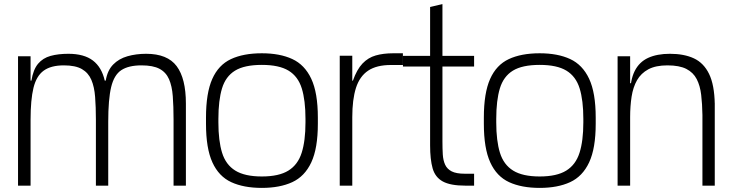

<svg xmlns="http://www.w3.org/2000/svg" viewBox="-20 -906 3565 937"><path d="M68 0V-631.3H129.2V-512.5H133.3Q142.2 -566.7 165.7 -594.8Q189.2 -622.8 226.8 -633.2Q264.3 -643.5 313.3 -643.5Q390.3 -643.5 433.4 -610.6Q476.5 -577.7 491.2 -512.5H496Q504.3 -562.5 532.2 -591Q560 -619.5 602.1 -631.5Q644.2 -643.5 693.2 -643.5Q797.2 -643.5 842.2 -583.1Q887.2 -522.7 887.2 -400.7V0H827V-322.3Q827 -387.2 823.2 -436.6Q819.5 -486 804.9 -519.5Q790.3 -553 758.8 -570Q727.2 -587 670.5 -587Q607.8 -587 572.2 -563.8Q536.7 -540.5 522.4 -480.8Q508.2 -421 508.2 -312.3V0H448V-322.3Q448 -383.8 444.2 -432.8Q440.5 -481.8 425.9 -516.2Q411.3 -550.5 379.8 -568.8Q348.2 -587 291.5 -587Q228.8 -587 193.2 -561.2Q157.7 -535.5 143.4 -477.4Q129.2 -419.3 129.2 -322.3V0Z M1257.8 11Q1169.3 11 1108.6 -17Q1047.8 -45 1016.6 -113.5Q985.3 -182 985.3 -302V-332Q985.3 -452 1015.8 -520.5Q1046.2 -589 1106.9 -617.5Q1167.7 -646 1257.8 -646Q1345.5 -646 1406.2 -618Q1467 -590 1499.1 -521.5Q1531.2 -453 1531.2 -332V-302Q1531.2 -182 1499.1 -113.5Q1467 -45 1406.2 -17Q1345.5 11 1257.8 11ZM1257.9 -44.8Q1341 -44.8 1387.3 -73.4Q1433.7 -102 1452.2 -160.3Q1470.8 -218.6 1470.8 -308.5V-325.7Q1470.8 -416.5 1452.7 -474.7Q1434.6 -533 1388.3 -561.2Q1342 -589.3 1257.9 -589.3Q1172.8 -589.3 1127 -561.2Q1081.2 -533 1063.5 -474.7Q1045.8 -416.4 1045.8 -325.7V-308.5Q1045.8 -218.7 1063.9 -160.3Q1082 -102 1128.4 -73.4Q1174.7 -44.8 1257.9 -44.8Z M1638 0V-634H1699.2V-512.2H1702.2Q1721.5 -567 1749 -595.9Q1776.5 -624.8 1813.7 -635.4Q1850.8 -646 1898.8 -646H1946.2V-588.8H1887.8Q1817.8 -588.8 1776.6 -561.2Q1735.3 -533.5 1717.2 -477.1Q1699.2 -420.7 1699.2 -334V0Z M2251.2 0Q2178.3 0 2141 -20.4Q2103.7 -40.8 2091.3 -84.4Q2079 -128 2079 -196.3V-414H2139.2V-216.2Q2139.2 -181 2140.9 -152.1Q2142.7 -123.2 2152.4 -102.1Q2162.2 -81 2184.4 -69.6Q2206.7 -58.2 2248.5 -58.2H2293.7V0ZM1946.5 -581.3V-633.3H2293.7V-581.3ZM2079 -275V-872L2139.2 -886V-275Z M2613.8 11Q2525.3 11 2464.6 -17Q2403.8 -45 2372.6 -113.5Q2341.3 -182 2341.3 -302V-332Q2341.3 -452 2371.8 -520.5Q2402.2 -589 2462.9 -617.5Q2523.7 -646 2613.8 -646Q2701.5 -646 2762.2 -618Q2823 -590 2855.1 -521.5Q2887.2 -453 2887.2 -332V-302Q2887.2 -182 2855.1 -113.5Q2823 -45 2762.2 -17Q2701.5 11 2613.8 11ZM2613.9 -44.8Q2697 -44.8 2743.3 -73.4Q2789.7 -102 2808.2 -160.3Q2826.8 -218.6 2826.8 -308.5V-325.7Q2826.8 -416.5 2808.7 -474.7Q2790.6 -533 2744.3 -561.2Q2698 -589.3 2613.9 -589.3Q2528.8 -589.3 2483 -561.2Q2437.2 -533 2419.5 -474.7Q2401.8 -416.4 2401.8 -325.7V-308.5Q2401.8 -218.7 2419.9 -160.3Q2438 -102 2484.4 -73.4Q2530.7 -44.8 2613.9 -44.8Z M3055.2 -334V-442Q3055.2 -515 3077.4 -559.3Q3099.7 -603.7 3143.1 -623.6Q3186.5 -643.5 3249.5 -643.5Q3318.5 -643.5 3366.4 -621.2Q3414.3 -598.8 3440.4 -545.4Q3466.5 -492 3468.2 -398.2L3408 -344.8Q3407.2 -398.8 3401.9 -443.2Q3396.7 -487.7 3380.1 -519.9Q3363.5 -552.2 3329.6 -569.6Q3295.7 -587 3237.3 -587Q3180 -587 3144.1 -567.8Q3108.2 -548.5 3088.8 -514.5Q3069.5 -480.5 3062.3 -434.2Q3055.2 -388 3055.2 -334ZM2994 0V-631.3H3055.2V-442V0ZM3057.2 -436 3022.2 -461V-500H3068.2ZM3408 0V-359.5L3468.2 -403.2V0Z"/></svg>

Font: Matangi Light
Style: Regular
Weight: 300
Designer: Prashant Pant
Foundry: The Graphic Ant
Version: Version 3.002